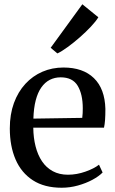

<svg xmlns="http://www.w3.org/2000/svg" viewBox="-20 -869 540 900"><path d="M269 11Q188 11 134 -24Q80 -59 53 -121.5Q26 -184 26 -267Q26 -333 45.2 -385.8Q64.5 -438.5 98.8 -475.8Q133 -513 178.8 -532.8Q224.5 -552.5 277.5 -552.5Q369 -552.5 420.2 -502.8Q471.5 -453 474 -358.5Q474 -328.5 472.5 -307.2Q471 -286 467.5 -270.5H136Q136.5 -223 146.8 -182.8Q157 -142.5 177 -112.8Q197 -83 227.5 -66.5Q258 -50 298.5 -50Q339.5 -50 380.5 -64.5Q421.5 -79 444 -97L461 -60.5Q443.5 -42.5 413.2 -26.2Q383 -10 345.5 0.5Q308 11 269 11ZM136.5 -313 365.5 -316.5Q367 -326.5 367.5 -338.8Q368 -351 368 -361.5Q368 -427 344.2 -466.8Q320.5 -506.5 264.5 -506.5Q236.5 -506.5 213.5 -494.8Q190.5 -483 173.8 -459.2Q157 -435.5 147.5 -399Q138 -362.5 136.5 -313ZM248.5 -619 217.5 -645 366 -849 441 -788Q429.5 -769 406 -744Q382.5 -719 354 -694Q325.5 -669 297.8 -648.8Q270 -628.5 250 -619Z"/></svg>

Font: Merriweather 60pt
Style: Regular
Weight: 400
Version: Version 2.100